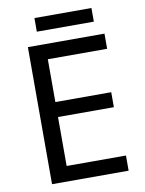

<svg xmlns="http://www.w3.org/2000/svg" viewBox="-93 -920 742 985"><g transform="rotate(-10 278.0 -427.5)"><path d="M496 0H97V-714H496V-635H187V-412H478V-334H187V-79H496ZM453 -855V-784H156V-855Z"/></g></svg>

Font: Noto Sans Sogdian
Style: Regular
Weight: 400
Designer: Monotype Design Team
Foundry: Monotype Imaging Inc.
Version: Version 2.002; ttfautohint (v1.8.4.7-5d5b)